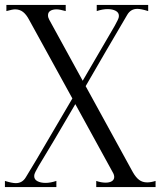

<svg xmlns="http://www.w3.org/2000/svg" viewBox="-30 -760 652 780"><path d="M34 -16Q61 -16 75 -40L119 -113L264 -360L88 -680Q77 -701 63.5 -711.5Q50 -722 31 -722Q21 -722 -4 -715V-740H237V-715Q212 -722 200 -722Q184 -722 174.5 -716Q165 -710 165 -698Q165 -689 170 -680L306 -432L436 -655L448 -678Q453 -687 453 -696Q453 -709 440 -716Q427 -723 407 -723Q387 -723 363 -715V-740H572V-715Q543 -724 528 -724Q501 -724 487 -700Q398 -549 318 -410L505 -69L510 -60Q522 -39 535.5 -29Q549 -19 568 -19Q583 -19 602 -25V0H361V-25Q381 -18 399 -18Q415 -18 424.5 -24Q434 -30 434 -41Q434 -50 428 -60L276 -337Q178 -169 126 -84L114 -62Q109 -53 109 -44Q109 -31 122 -24Q135 -17 155 -17Q175 -17 199 -25V0H-10V-25Q19 -16 34 -16Z"/></svg>

Font: Viaoda Libre
Style: Regular
Weight: 400
Designer: Gydient
Version: Version 2.000